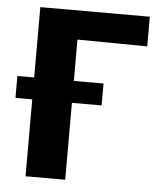

<svg xmlns="http://www.w3.org/2000/svg" viewBox="-51 -741 683 786"><g transform="rotate(5 290.5 -347.5)"><path d="M14 -316V-406H83V-695H533V-573L246 -576V-406H368V-316H246V0H83V-316Z"/></g></svg>

Font: Coval
Style: Black
Weight: 1000
Foundry: Context Ltd
Version: Version 001.000